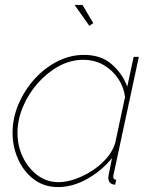

<svg xmlns="http://www.w3.org/2000/svg" viewBox="-20 -750 620 780"><path d="M216 10Q159 10 117.5 -21.5Q76 -53 53.5 -103.5Q31 -154 31 -210Q31 -270 55 -326.5Q79 -383 120 -428.5Q161 -474 213 -500.5Q265 -527 321 -527Q391 -527 434.5 -488.5Q478 -450 497 -398L523 -519H544L442 -44Q441 -42 440.5 -38.5Q440 -35 440 -32Q440 -20 452 -20L448 0Q446 0 443.5 0Q441 0 439 -1Q429 -4 424.5 -11Q420 -18 420 -29Q420 -32 421 -37Q422 -42 425 -57.5Q428 -73 435 -108Q393 -56 334 -23Q275 10 216 10ZM218 -10Q250 -10 286.5 -23Q323 -36 356.5 -58Q390 -80 414.5 -109Q439 -138 448 -169L488 -356Q483 -396 460.5 -430Q438 -464 401.5 -485.5Q365 -507 318 -507Q266 -507 218 -480.5Q170 -454 132.5 -411Q95 -368 73 -315.5Q51 -263 51 -210Q51 -157 73 -111.5Q95 -66 132.5 -38Q170 -10 218 -10ZM283 -730H315L359 -656L343 -645Z"/></svg>

Font: Raleway Thin Thin
Style: Italic
Weight: 250
Italic angle: -12°
Version: Version 4.026